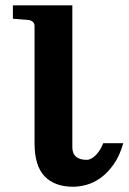

<svg xmlns="http://www.w3.org/2000/svg" viewBox="-20 -691 487 727"><path d="M446.8 -148.9Q432.6 -99.6 409.9 -67.9Q387.2 -36.1 360.8 -17.3Q334.5 1.5 307.4 8.8Q280.3 16.1 256.8 16.1Q187 16.1 148.9 -23.4Q110.8 -63 110.8 -148.9V-592.8Q110.8 -602.5 104 -608.4Q97.2 -614.3 88.9 -615.2L28.8 -620.1V-670.9H253.9V-132.8Q253.9 -109.4 268.6 -97.2Q283.2 -85 311 -85.9Q314.5 -85.9 321 -88.4Q327.6 -90.8 336.2 -97.7Q344.7 -104.5 353.8 -116.7Q362.8 -128.9 371.1 -148.9Z"/></svg>

Font: Charis SIL
Style: Bold
Weight: 700
Foundry: SIL International
Version: Version 4.112